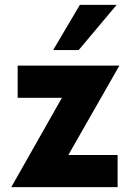

<svg xmlns="http://www.w3.org/2000/svg" viewBox="-20 -770 528 790"><path d="M460 -750 303.7 -564H198.7L308.6 -750ZM471.2 -500 261.2 -132.3H463.9V0H26.4L234.9 -367.7H52.7V-500Z"/></svg>

Font: Now Alt
Style: Bold
Weight: 700
Designer: Alfredo Marco Pradil
Foundry: Alfredo Marco Pradil
Version: Version 1.002;PS 001.002;hotconv 1.0.88;makeotf.lib2.5.64775